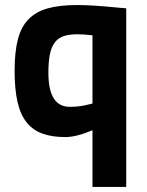

<svg xmlns="http://www.w3.org/2000/svg" viewBox="-20 -532 583 762"><path d="M239 12Q187 12 149 -1.5Q111 -15 86 -46Q61 -77 49.5 -127.5Q38 -178 38 -252Q38 -326 51 -376Q64 -426 93.5 -456Q123 -486 170 -499Q217 -512 286 -512Q317 -512 356.5 -509.5Q396 -507 445 -502L481 -499V210H347V-15Q283 12 239 12ZM286 -396Q253 -396 231 -388Q209 -380 196 -361.5Q183 -343 177.5 -314Q172 -285 172 -243Q172 -108 257 -108Q298 -108 334 -118L347 -121V-392Q328 -394 313 -395Q298 -396 286 -396Z"/></svg>

Font: Sunflower
Style: Bold
Weight: 700
Designer: JIKJI
Foundry: JIKJI
Version: Version 1.00